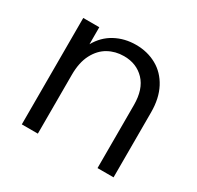

<svg xmlns="http://www.w3.org/2000/svg" viewBox="-125 -714 874 850"><g transform="rotate(30 312.0 -289.0)"><path d="M549 -342V-10H467V-332Q467 -413 426.5 -455.5Q386 -498 322 -498H321Q278 -498 242 -478Q206 -458 184 -416Q162 -374 162 -311V-10H80V-554H162V-467Q190 -517 237.5 -542.5Q285 -568 343 -568Q401 -568 448 -542Q495 -516 522 -465Q549 -414 549 -342Z"/></g></svg>

Font: Kakao Big Sans
Style: Regular
Weight: 400
Designer: Park Young-rak; Lee Sang-min; Kim Jung-jin; Min Bon; Park Min-gyu;
Foundry: Kakao Corporation
Version: Version 2.003